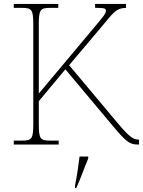

<svg xmlns="http://www.w3.org/2000/svg" viewBox="-20 -734 726 975"><path d="M50 0H278V-20H233C183 -20 177 -31 177 -108V-220L312 -382L545 -104C618 -16 637 0 680 0H686V-25H684C658 -25 636 -39 580 -106L331 -403L500 -603C553 -666 568 -693 620 -694V-714H463V-694C500 -694 518 -694 518 -680C518 -665 507 -653 457 -593L177 -259V-606C177 -683 183 -694 233 -694H276V-714H50V-694H93C143 -694 149 -683 149 -606V-108C149 -31 143 -20 93 -20H50ZM361 208V221H367C386 182 410 113 428 71V61H384C379 105 371 158 361 208Z"/></svg>

Font: Noto Serif Georgian Thin
Style: Regular
Weight: 100
Designer: Monotype Design Team, Akaki Razmadze
Foundry: Google LLC
Version: Version 2.003